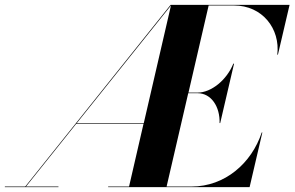

<svg xmlns="http://www.w3.org/2000/svg" viewBox="-55 -770 1212 790"><path d="M-35 -2.5V0H185.5V-2.5H52L258.5 -260.5H535.5L476 -2.5H390V0H972L1024.5 -225H1022C980 -98 870 -2.5 733.5 -2.5H630.5L719.5 -386.5H758C814.5 -386.5 850.5 -330.5 848.5 -263.5H851L908 -508H905C878 -441 814.5 -389 758 -389H720.5L803.5 -747.5H907.5C1024.5 -747.5 1098.5 -652 1086 -545H1088.5L1136.5 -750H647L49 -2.5ZM260.5 -263 648.5 -747.5 536.5 -263Z"/></svg>

Font: Bodoni* 72pt
Style: Bold Italic
Weight: 700
Italic angle: -13°
Version: Version 2.3